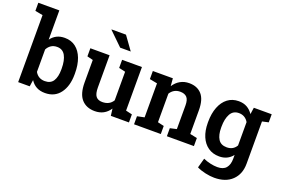

<svg xmlns="http://www.w3.org/2000/svg" viewBox="-129 -1172 2659 1795"><g transform="rotate(20 1200.0 -274.5)"><path d="M335.4 10.3Q285.6 10.3 250.2 -9Q214.8 -28.3 190.9 -65.4L181.2 0H66.4V-666.5L-10.3 -681.2V-761.7H198.7V-470.7Q222.2 -503.4 256.3 -520.8Q290.5 -538.1 335.9 -538.1Q400.4 -538.1 445.3 -503.4Q490.2 -468.8 513.9 -406Q537.6 -343.3 537.6 -258.8V-248.5Q537.6 -131.3 484.6 -60.5Q431.6 10.3 335.4 10.3ZM295.9 -93.8Q353.5 -93.8 379.4 -134.5Q405.3 -175.3 405.3 -248.5V-258.8Q405.3 -338.9 379.2 -386.5Q353 -434.1 296.9 -434.1Q262.2 -434.1 237.5 -417.5Q212.9 -400.9 198.7 -373V-149.9Q230.5 -93.8 295.9 -93.8Z M830.6 10.3Q746.1 10.3 698.5 -43.2Q650.9 -96.7 650.9 -209.5V-433.1L592.3 -447.8V-528.3H783.7V-208.5Q783.7 -146 804.4 -119.9Q825.2 -93.8 868.2 -93.8Q939.5 -93.8 972.7 -148.4V-433.1L908.2 -447.8V-528.3H1105.5V-94.7L1168.5 -80.1V0H988.3L979.5 -69.3Q927.2 10.3 830.6 10.3ZM957.5 -628.9H852.1L718.3 -758.8L719.2 -761.7H861.8Z M1219.2 0V-80.1L1290 -94.7V-433.1L1213.9 -447.8V-528.3H1413.1L1419.4 -452.1Q1445.8 -493.2 1485.1 -515.6Q1524.4 -538.1 1574.2 -538.1Q1653.8 -538.1 1699 -487.8Q1744.1 -437.5 1744.1 -331.1V-94.7L1814.9 -80.1V0H1545.9V-80.1L1610.8 -94.7V-330.1Q1610.8 -386.7 1588.4 -410.4Q1565.9 -434.1 1521.5 -434.1Q1488.8 -434.1 1463.9 -419.7Q1439 -405.3 1422.9 -378.9V-94.7L1485.4 -80.1V0Z M2093.3 213.4Q2053.7 213.4 2004.9 202.9Q1956.1 192.4 1918.9 173.8L1945.3 78.1Q1977.5 92.8 2015.6 101.3Q2053.7 109.9 2086.9 109.9Q2146 109.9 2173.3 77.1Q2200.7 44.4 2200.7 -14.2V-52.2Q2151.4 10.3 2068.8 10.3Q2004.4 10.3 1958 -22.2Q1911.6 -54.7 1887 -112.8Q1862.3 -170.9 1862.3 -248.5V-258.8Q1862.3 -342.3 1887 -405.3Q1911.6 -468.3 1957.3 -503.2Q2002.9 -538.1 2066.9 -538.1Q2114.7 -538.1 2149.7 -518.3Q2184.6 -498.5 2209 -461.9L2218.8 -528.3H2396.5V-447.8L2334 -434.1V-13.7Q2334 90.3 2270 151.9Q2206.1 213.4 2093.3 213.4ZM2106 -93.8Q2169.9 -93.8 2200.7 -146.5V-378.9Q2186 -404.8 2162.1 -419.4Q2138.2 -434.1 2106.4 -434.1Q2048.3 -434.1 2021.7 -385.3Q1995.1 -336.4 1995.1 -258.8V-248.5Q1995.1 -176.8 2021.2 -135.3Q2047.4 -93.8 2106 -93.8Z"/></g></svg>

Font: Roboto Slab SemiBold
Style: Regular
Weight: 600
Designer: Google
Version: Version 2.001; ttfautohint (v1.8.3)